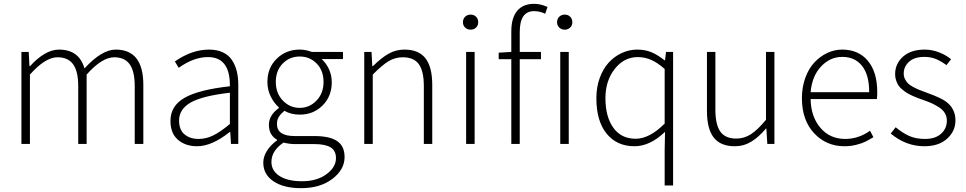

<svg xmlns="http://www.w3.org/2000/svg" viewBox="-20 -751 5041 1002"><path d="M91.8 0V-480H129.9L133.8 -405.8H137.2Q171.4 -444.8 210.7 -468.5Q250 -492.2 288.1 -492.2Q392.6 -492.2 420.9 -394Q511.2 -492.2 584 -492.2Q728 -492.2 728 -308.1V0H683.1V-301.8Q683.1 -378.4 657 -415.3Q630.9 -452.1 576.2 -452.1Q512.2 -452.1 432.1 -361.8V0H388.2V-301.8Q388.2 -378.4 361.8 -415.3Q335.4 -452.1 279.8 -452.1Q216.3 -452.1 136.2 -361.8V0Z M869.6 -120.1Q869.6 -198.7 943.4 -240.7Q1017.1 -282.7 1179.7 -300.8Q1179.7 -303.2 1179.7 -305.7Q1179.7 -453.1 1065.4 -453.1Q990.7 -453.1 912.6 -397L892.6 -430.2Q981 -492.2 1071.3 -492.2Q1112.3 -492.2 1142.6 -478Q1172.9 -463.9 1190.2 -438Q1207.5 -412.1 1215.6 -379.6Q1223.6 -347.2 1223.6 -307.1V0H1185.5L1181.6 -62H1178.7Q1085.9 12.2 1008.3 12.2Q947.8 12.2 908.7 -21.5Q869.6 -55.2 869.6 -120.1ZM914.6 -122.1Q914.6 -73.2 943.1 -49.6Q971.7 -25.9 1016.6 -25.9Q1056.2 -25.9 1094.2 -44.9Q1132.3 -64 1179.7 -104V-267.1Q1035.2 -250.5 974.9 -215.8Q914.6 -181.2 914.6 -122.1Z M1354 98.1Q1354 66.9 1372.8 36.6Q1391.6 6.3 1425.3 -18.1V-22Q1383.3 -46.9 1383.3 -99.1Q1383.3 -149.9 1435.1 -187V-190.9Q1410.2 -212.4 1392.8 -247.6Q1375.5 -282.7 1375.5 -323.2Q1375.5 -397 1424.1 -444.6Q1472.7 -492.2 1544.4 -492.2Q1575.7 -492.2 1607.4 -480H1770V-442.9H1658.2Q1682.1 -421.9 1696.8 -390.1Q1711.4 -358.4 1711.4 -321.8Q1711.4 -248.5 1663.6 -200.7Q1615.7 -152.8 1544.4 -152.8Q1497.6 -152.8 1464.4 -172.9Q1445.8 -157.7 1435.5 -141.8Q1425.3 -126 1425.3 -104Q1425.3 -41 1517.1 -41H1620.1Q1701.2 -41 1739.7 -14.6Q1778.3 11.7 1778.3 68.8Q1778.3 133.8 1714.8 182.4Q1651.4 231 1551.3 231Q1460.4 231 1407.2 195.1Q1354 159.2 1354 98.1ZM1396.5 94.2Q1396.5 140.1 1438.7 167.5Q1481 194.8 1556.2 194.8Q1633.8 194.8 1683.6 158.2Q1733.4 121.6 1733.4 74.2Q1733.4 35.6 1705.6 18.3Q1677.7 1 1622.1 1H1519Q1492.7 1 1459.5 -6.8Q1396.5 35.6 1396.5 94.2ZM1419.4 -323.2Q1419.4 -264.2 1456.1 -226.1Q1492.7 -188 1544.4 -188Q1595.2 -188 1631.8 -226.1Q1668.5 -264.2 1668.5 -323.2Q1668.5 -382.8 1632.6 -419.4Q1596.7 -456.1 1544.4 -456.1Q1491.7 -456.1 1455.6 -419.7Q1419.4 -383.3 1419.4 -323.2Z M1880.9 0V-480H1918.9L1922.9 -405.8H1926.3Q1968.3 -447.8 2006.8 -470Q2045.4 -492.2 2090.8 -492.2Q2165 -492.2 2200.4 -446.8Q2235.8 -401.4 2235.8 -308.1V0H2191.9V-301.8Q2191.9 -379.4 2166 -415.8Q2140.1 -452.1 2082 -452.1Q2041.5 -452.1 2007.3 -431.2Q1973.1 -410.2 1925.3 -361.8V0Z M2396 -634.8Q2396 -652.8 2407.5 -663.8Q2418.9 -674.8 2436 -674.8Q2453.1 -674.8 2464.4 -663.8Q2475.6 -652.8 2475.6 -634.8Q2475.6 -617.7 2464.1 -606.9Q2452.6 -596.2 2436 -596.2Q2419.4 -596.2 2407.7 -606.9Q2396 -617.7 2396 -634.8ZM2412.6 0V-480H2457V0Z M2582.5 -441.9V-476.1L2648.4 -480V-586.9Q2648.4 -657.7 2679 -694.3Q2709.5 -731 2767.1 -731Q2801.3 -731 2837.4 -714.8L2825.2 -679.2Q2797.4 -692.9 2767.1 -692.9Q2692.4 -692.9 2692.4 -584V-480H2803.2V-441.9H2692.4V0H2648.4V-441.9Z M2887.2 -634.8Q2887.2 -652.8 2898.7 -663.8Q2910.2 -674.8 2927.2 -674.8Q2944.3 -674.8 2955.6 -663.8Q2966.8 -652.8 2966.8 -634.8Q2966.8 -617.7 2955.3 -606.9Q2943.8 -596.2 2927.2 -596.2Q2910.6 -596.2 2898.9 -606.9Q2887.2 -617.7 2887.2 -634.8ZM2903.8 0V-480H2948.2V0Z M3092.3 -238.8Q3092.3 -295.4 3109.6 -343.5Q3127 -391.6 3156.2 -423.8Q3185.5 -456.1 3224.4 -474.1Q3263.2 -492.2 3305.7 -492.2Q3346.7 -492.2 3379.4 -478.5Q3412.1 -464.8 3448.7 -436H3450.7L3455.6 -480H3492.7V216.8H3448.7V32.2L3450.7 -63Q3372.1 12.2 3291.5 12.2Q3199.2 12.2 3145.8 -53.5Q3092.3 -119.1 3092.3 -238.8ZM3139.6 -238.8Q3139.6 -141.6 3180.9 -84.2Q3222.2 -26.9 3297.4 -26.9Q3369.6 -26.9 3448.7 -106V-391.1Q3411.1 -424.3 3377.9 -438.7Q3344.7 -453.1 3308.6 -453.1Q3236.8 -453.1 3188.2 -391.4Q3139.6 -329.6 3139.6 -238.8Z M3669.4 -171.9V-480H3713.4V-178.2Q3713.4 -100.6 3739.3 -64.2Q3765.1 -27.8 3822.3 -27.8Q3863.8 -27.8 3898.9 -50.5Q3934.1 -73.2 3977.5 -126V-480H4021.5V0H3984.4L3979.5 -80.1H3977.5Q3939.5 -35.2 3900.4 -11.5Q3861.3 12.2 3814.5 12.2Q3740.2 12.2 3704.8 -33.2Q3669.4 -78.6 3669.4 -171.9Z M4165 -238.8Q4165 -295.9 4182.6 -344.5Q4200.2 -393.1 4229.7 -424.8Q4259.3 -456.5 4296.9 -474.4Q4334.5 -492.2 4374.5 -492.2Q4460.4 -492.2 4509.3 -433.6Q4558.1 -375 4558.1 -270Q4558.1 -246.1 4556.2 -233.9H4210.4Q4211.9 -142.1 4261.5 -84Q4311 -25.9 4391.1 -25.9Q4460.4 -25.9 4520.5 -68.8L4538.1 -35.2Q4513.7 -20.5 4496.8 -12Q4480 -3.4 4450 4.4Q4419.9 12.2 4387.2 12.2Q4292 12.2 4228.5 -55.9Q4165 -124 4165 -238.8ZM4210.4 -270H4516.1Q4516.1 -360.4 4478.8 -407.2Q4441.4 -454.1 4375.5 -454.1Q4312 -454.1 4264.9 -404.1Q4217.8 -354 4210.4 -270Z M4628.4 -54.2 4654.3 -86.9Q4689.9 -57.1 4724.9 -41.5Q4759.8 -25.9 4807.1 -25.9Q4861.3 -25.9 4891.4 -53.2Q4921.4 -80.6 4921.4 -121.1Q4921.4 -142.6 4911.6 -159.7Q4901.9 -176.8 4882.6 -189.5Q4863.3 -202.1 4846.7 -210Q4830.1 -217.8 4804.2 -227.1Q4783.7 -234.4 4772.2 -238.5Q4760.7 -242.7 4742.2 -251Q4723.6 -259.3 4712.9 -266.1Q4702.1 -272.9 4689 -283.7Q4675.8 -294.4 4668.7 -305.4Q4661.6 -316.4 4656.5 -331.5Q4651.4 -346.7 4651.4 -363.8Q4651.4 -418.5 4692.6 -455.3Q4733.9 -492.2 4806.2 -492.2Q4842.8 -492.2 4879.4 -478.3Q4916 -464.4 4943.4 -441.9L4919.4 -411.1Q4891.6 -431.6 4864.7 -442.9Q4837.9 -454.1 4804.2 -454.1Q4752 -454.1 4724.1 -428.7Q4696.3 -403.3 4696.3 -367.2Q4696.3 -351.1 4703.1 -337.6Q4710 -324.2 4719 -315.4Q4728 -306.6 4745.4 -297.4Q4762.7 -288.1 4774.7 -283.2Q4786.6 -278.3 4809.1 -270Q4813 -268.6 4820.8 -265.6Q4887.7 -241.2 4914.1 -222.7Q4966.3 -186 4966.3 -123Q4966.3 -66.4 4922.6 -27.1Q4878.9 12.2 4804.2 12.2Q4707.5 12.2 4628.4 -54.2Z"/></svg>

Font: Source Sans Pro Light
Style: Regular
Weight: 300
Designer: Paul D. Hunt
Foundry: Adobe Systems Incorporated
Version: Version 2.020;PS 2.0;hotconv 1.0.86;makeotf.lib2.5.63406